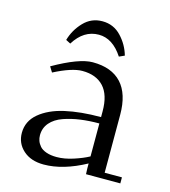

<svg xmlns="http://www.w3.org/2000/svg" viewBox="-98 -711 707 797"><g transform="rotate(15 255.0 -312.0)"><path d="M41 -97.2Q41 -147.5 81.5 -181.4Q122.1 -215.3 188 -230.2Q253.9 -245.1 341.8 -245.1V-270Q341.8 -340.3 309.6 -375.2Q277.3 -410.2 217.8 -410.2Q173.3 -410.2 97.2 -371.1L83 -394Q191.9 -456.1 250 -456.1Q331.5 -456.1 373.8 -410.2Q416 -364.3 416 -274.9V-25.9H490.2V0H342.8L341.8 -23.9V-45.9Q245.1 6.8 162.1 6.8Q106.9 6.8 74 -22.7Q41 -52.2 41 -97.2ZM116.2 -106.9Q116.2 -94.7 120.1 -83.5Q124 -72.3 133.3 -61.3Q142.6 -50.3 161.4 -43.7Q180.2 -37.1 206.1 -37.1Q239.7 -37.1 277.8 -49.6Q315.9 -62 341.8 -76.2V-217.8Q298.3 -217.8 261 -212.6Q223.6 -207.5 189.5 -195.6Q155.3 -183.6 135.7 -160.9Q116.2 -138.2 116.2 -106.9ZM119.1 -517.1Q131.8 -562 164.6 -596.4Q197.3 -630.9 245.1 -630.9Q293 -630.9 325.7 -596.4Q358.4 -562 371.1 -517.1L348.1 -506.8Q304.7 -573.2 245.1 -573.2Q180.2 -573.2 139.2 -506.8Z"/></g></svg>

Font: Dehuti Alt
Style: Book
Weight: 400
Version: Version 1.2